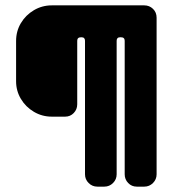

<svg xmlns="http://www.w3.org/2000/svg" viewBox="-20 -696 644 716"><path d="M564 -46Q564 -27 550.5 -13.5Q537 0 518 0H490Q471 0 458 -13.5Q445 -27 445 -46V-544Q445 -557 431 -557H428Q415 -557 415 -544V-46Q415 -27 401.5 -13.5Q388 0 369 0H343Q324 0 310.5 -13.5Q297 -27 297 -46V-544Q297 -557 284 -557H282Q268 -557 268 -544V-307Q268 -288 255 -274.5Q242 -261 223 -261H173Q137 -261 106.5 -279Q76 -297 58 -327Q40 -357 40 -393V-543Q40 -580 58 -610Q76 -640 106.5 -658Q137 -676 173 -676H518Q537 -676 550.5 -663Q564 -650 564 -630Z"/></svg>

Font: Monomaniac One
Style: Regular
Weight: 400
Version: Version 1.000; ttfautohint (v1.8.3)